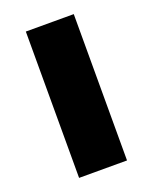

<svg xmlns="http://www.w3.org/2000/svg" viewBox="-109 -604 530 667"><g transform="rotate(-20 156.5 -270.5)"><path d="M67.9 -541H245.1V0H67.9Z"/></g></svg>

Font: Argentum Sans
Style: Bold
Weight: 700
Designer: Julieta Ulanovsky (Modified by Cristiano Sobral)
Foundry: Julieta Ulanovsky
Version: Version 1.000; ttfautohint (v1.5.65-e2d9)